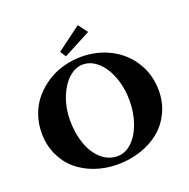

<svg xmlns="http://www.w3.org/2000/svg" viewBox="-150 -1007 1146 1164"><g transform="rotate(-20 423.0 -425.0)"><path d="M342.8 -710.4 318.4 -747.6 474.1 -863.3 519.5 -803.2ZM415 13.2Q337.4 13.2 269.3 -10.7Q201.2 -34.7 151.6 -77.4Q102.1 -120.1 73.5 -183.6Q44.9 -247.1 44.9 -322.3Q44.9 -385.3 65.4 -441.7Q85.9 -498 122.3 -540.3Q158.7 -582.5 206.5 -613.5Q254.4 -644.5 311 -660.4Q367.7 -676.3 426.8 -676.3Q530.3 -676.3 615.7 -631.6Q701.2 -586.9 751 -505.9Q800.8 -424.8 800.8 -323.7Q800.8 -248.5 771 -185.1Q741.2 -121.6 689.7 -78.4Q638.2 -35.2 567.1 -11Q496.1 13.2 415 13.2ZM431.2 -34.2Q480.5 -34.2 522.2 -72.8Q564 -111.3 588.6 -179Q613.3 -246.6 613.3 -327.1Q613.3 -410.2 587.2 -479.7Q561 -549.3 516.8 -589.1Q472.7 -628.9 420.4 -628.9Q373 -628.9 330.1 -590.8Q287.1 -552.7 260 -484.6Q232.9 -416.5 232.9 -336.4Q232.9 -252 257.3 -183.3Q281.7 -114.7 327.4 -74.5Q373 -34.2 431.2 -34.2Z"/></g></svg>

Font: Elstob 6pt
Style: Bold
Weight: 700
Designer: Peter S. Baker
Version: Version 1.015